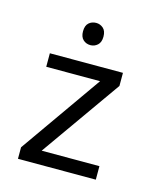

<svg xmlns="http://www.w3.org/2000/svg" viewBox="-67 -408 363 456"><g transform="rotate(15 114.5 -180.0)"><path d="M210.4 0H19V-28.3L159.7 -228.5H27.3V-261.7H207V-229.5L68.4 -33.2H210.4ZM115.2 -359.9Q125 -359.9 132.6 -353.3Q140.1 -346.7 140.1 -332.5Q140.1 -318.8 132.6 -312Q125 -305.2 115.2 -305.2Q104.5 -305.2 97.2 -312Q89.8 -318.8 89.8 -332.5Q89.8 -346.7 97.2 -353.3Q104.5 -359.9 115.2 -359.9Z"/></g></svg>

Font: NotoSansOldHungarianUI
Style: Regular
Weight: 400
Designer: Monotype Design Team
Foundry: Monotype Imaging Inc.
Version: Version 1001.000; ttfautohint (v1.8.4.7-5d5b)